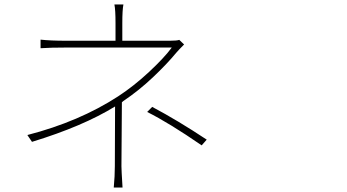

<svg xmlns="http://www.w3.org/2000/svg" viewBox="-20 -805 1540 853"><path d="M528.3 -356.4 521.5 -350.6Q521.5 -307.6 520.5 -204.1Q519.5 -100.6 519.5 -66.4Q519.5 -49.8 524.4 28.3H485.4Q490.2 -23.4 490.2 -66.4Q490.2 -99.6 490.7 -197.3Q491.2 -294.9 491.2 -332Q348.6 -244.1 122.1 -174.8L101.6 -205.1Q332 -264.6 504.9 -377Q575.2 -422.9 642.6 -485.8Q710 -548.8 743.2 -593.8H274.4Q204.1 -593.8 160.2 -590.8V-628.9Q204.1 -624 274.4 -624H493.2V-702.1Q493.2 -760.7 488.3 -785.2H528.3Q523.4 -760.7 523.4 -702.1V-624H733.4Q766.6 -624 776.4 -627.9L797.9 -607.4Q773.4 -583 762.7 -570.3Q721.7 -520.5 659.2 -461.4Q596.7 -402.3 528.3 -356.4ZM633.8 -307.6 656.2 -330.1Q770.5 -269.5 898.4 -184.6L876 -159.2Q731.4 -258.8 633.8 -307.6Z"/></svg>

Font: Bpmf Zihi Sans ExtraLight
Style: ExtraLight
Weight: 250
Foundry: But Ko
Version: Version 1.320